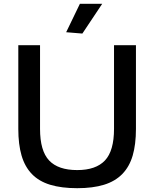

<svg xmlns="http://www.w3.org/2000/svg" viewBox="-20 -977 809 1007"><path d="M327 -808 399 -957H516L412 -801ZM385 10Q302 10 243 -8Q184 -26 147 -64.5Q110 -103 93 -161.5Q76 -220 76 -301V-740H190V-301Q190 -186 237.5 -135.5Q285 -85 385 -85Q483 -85 530.5 -135.5Q578 -186 578 -301V-740H693V-301Q693 -220 676 -161.5Q659 -103 621.5 -64.5Q584 -26 525.5 -8Q467 10 385 10Z"/></svg>

Font: Encode Sans Normal
Style: Medium
Weight: 500
Designer: Pablo Impallari, Andres Torresi
Foundry: Pablo Impallari, Andres Torresi
Version: Version 1.000; ttfautohint (v1.00) -l 8 -r 50 -G 200 -x 14 -